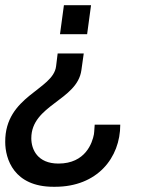

<svg xmlns="http://www.w3.org/2000/svg" viewBox="-27 -531 541 736"><path d="M322 -511H218L203 -400H307ZM294 -326H194L188 -277C177 -186 -8 -164 -7 13C-7 78 26 185 178 185H184C346 185 434 74 434 -53H336C335 -46 335 -29 333 -16C327 16 301 96 197 96C117 96 93 42 93 -1C93 -129 269 -146 285 -262Z"/></svg>

Font: Chivo
Style: Italic
Weight: 400
Italic angle: -8°
Designer: Hector Gatti
Foundry: Omnibus-Type
Version: Version 1.003;PS 001.003;hotconv 1.0.70;makeotf.lib2.5.58329